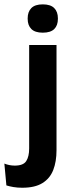

<svg xmlns="http://www.w3.org/2000/svg" viewBox="-70 -702 342 902"><path d="M67 -83.5V-490.5H195.5V-83.5ZM131 -548.5Q94.5 -548.5 77.2 -565.8Q60 -583 60 -613.5V-616Q60 -646.5 77.2 -664Q94.5 -681.5 131 -681.5Q167.5 -681.5 184.8 -664Q202 -646.5 202 -616V-613.5Q202 -582.5 184.8 -565.5Q167.5 -548.5 131 -548.5ZM34.5 180Q12.5 180 -6.8 176.8Q-26 173.5 -40 169L-49.5 66.5Q-38.5 71 -26 73.5Q-13.5 76 -0.5 76Q39.5 76 53.2 54.8Q67 33.5 67 -4.5V-120H195.5V3.5Q195.5 57.5 180 97Q164.5 136.5 129.2 158.2Q94 180 34.5 180Z"/></svg>

Font: Anek Telugu Medium SemiBold
Style: Regular
Weight: 600
Version: Version 1.003